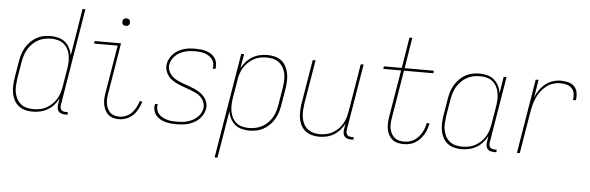

<svg xmlns="http://www.w3.org/2000/svg" viewBox="-55 -929 4111 1338"><g transform="rotate(5 2000.0 -260.0)"><path d="M188 8Q161 8 136 1.5Q111 -5 91 -20.5Q71 -36 59 -58.5Q47 -81 42 -106.5Q37 -132 38 -159Q39 -186 43 -213L63 -333Q67 -358 74.5 -382.5Q82 -407 95.5 -430Q109 -453 128 -472.5Q147 -492 170.5 -505Q194 -518 219.5 -523Q245 -528 270 -528Q298 -528 325 -520.5Q352 -513 371.5 -496Q391 -479 403 -455Q415 -431 419 -404L473 -735H493L381 -56Q379 -47 380.5 -38Q382 -29 387.5 -22Q393 -15 401.5 -12.5Q410 -10 419 -10H433V8H416Q403 8 391 4.5Q379 1 371 -8Q363 -17 361 -30Q359 -43 361 -56L368 -100Q355 -75 336 -53.5Q317 -32 292.5 -18Q268 -4 241 2Q214 8 188 8ZM192 -10Q215 -10 238.5 -14.5Q262 -19 283.5 -31Q305 -43 323 -60.5Q341 -78 353.5 -99Q366 -120 372.5 -143Q379 -166 383 -189L403 -309Q407 -333 408 -357.5Q409 -382 405 -405Q401 -428 390 -448.5Q379 -469 361.5 -483.5Q344 -498 321 -504Q298 -510 273 -510Q250 -510 226.5 -505Q203 -500 182 -488.5Q161 -477 143 -459Q125 -441 112.5 -420Q100 -399 93 -376Q86 -353 82 -330L62 -210Q59 -186 57.5 -161.5Q56 -137 60.5 -114Q65 -91 75.5 -71Q86 -51 103.5 -36.5Q121 -22 144 -16Q167 -10 192 -10Z M791 8Q770 8 750 2Q730 -4 716 -17Q702 -30 693.5 -48Q685 -66 681 -86.5Q677 -107 678.5 -128Q680 -149 684 -171L739 -502H575V-520H761L703 -168Q699 -149 698 -130.5Q697 -112 699.5 -94.5Q702 -77 709 -61Q716 -45 728 -33Q740 -21 757 -15.5Q774 -10 793 -10Q816 -10 839.5 -19.5Q863 -29 880 -47Q897 -65 908.5 -87Q920 -109 927 -132L944 -127Q936 -101 923 -76Q910 -51 890 -31.5Q870 -12 843.5 -2Q817 8 791 8ZM783 -644Q777 -644 771.5 -646Q766 -648 762 -652.5Q758 -657 757.5 -663.5Q757 -670 758 -676Q758 -681 760.5 -685Q763 -689 767 -691.5Q771 -694 775 -695.5Q779 -697 784 -697Q790 -697 795.5 -694.5Q801 -692 805 -687.5Q809 -683 810 -676.5Q811 -670 810 -664Q809 -659 806.5 -655Q804 -651 800.5 -648.5Q797 -646 792.5 -645Q788 -644 783 -644Z M1194 8Q1173 8 1153 6Q1133 4 1114.5 -1.5Q1096 -7 1079 -16.5Q1062 -26 1050.5 -40.5Q1039 -55 1034 -74.5Q1029 -94 1033 -114L1034 -120H1053L1052 -115Q1049 -97 1053.5 -80.5Q1058 -64 1068.5 -51.5Q1079 -39 1094.5 -31Q1110 -23 1126 -18Q1142 -13 1159.5 -11.5Q1177 -10 1195 -10Q1213 -10 1231.5 -11.5Q1250 -13 1268 -18Q1286 -23 1303 -31.5Q1320 -40 1335 -53Q1350 -66 1359.5 -83Q1369 -100 1372 -117Q1376 -141 1367.5 -162Q1359 -183 1343.5 -198Q1328 -213 1307.5 -222.5Q1287 -232 1266.5 -240Q1246 -248 1224.5 -255Q1203 -262 1183 -271Q1163 -280 1144.5 -292Q1126 -304 1113 -321Q1100 -338 1093.5 -360Q1087 -382 1091 -405Q1094 -425 1104 -443.5Q1114 -462 1129 -477Q1144 -492 1162.5 -502Q1181 -512 1200.5 -518Q1220 -524 1240 -526Q1260 -528 1279 -528Q1299 -528 1318.5 -526Q1338 -524 1356.5 -518.5Q1375 -513 1390.5 -503Q1406 -493 1417 -478Q1428 -463 1432 -444.5Q1436 -426 1433 -406L1432 -400H1413L1414 -405Q1417 -422 1413 -438.5Q1409 -455 1399 -467.5Q1389 -480 1375 -488.5Q1361 -497 1345.5 -502Q1330 -507 1312.5 -508.5Q1295 -510 1278 -510Q1261 -510 1243 -508Q1225 -506 1208 -501Q1191 -496 1174.5 -487.5Q1158 -479 1144.5 -466Q1131 -453 1121.5 -436.5Q1112 -420 1109 -403Q1105 -379 1114 -358Q1123 -337 1138.5 -322Q1154 -307 1173.5 -297.5Q1193 -288 1214.5 -280Q1236 -272 1256.5 -265Q1277 -258 1297.5 -249Q1318 -240 1336 -228Q1354 -216 1368 -199Q1382 -182 1388.5 -160.5Q1395 -139 1391 -115Q1387 -95 1376.5 -76Q1366 -57 1350 -42Q1334 -27 1314.5 -17Q1295 -7 1275 -1.5Q1255 4 1234.5 6Q1214 8 1194 8Z M1480 215 1602 -520H1622L1605 -420Q1618 -445 1637.5 -466.5Q1657 -488 1681 -502Q1705 -516 1732 -522Q1759 -528 1785 -528Q1812 -528 1837.5 -521.5Q1863 -515 1883 -499.5Q1903 -484 1914.5 -461.5Q1926 -439 1931.5 -413.5Q1937 -388 1936 -361Q1935 -334 1931 -307L1911 -187Q1907 -162 1899 -137.5Q1891 -113 1878 -90Q1865 -67 1845.5 -47.5Q1826 -28 1802.5 -15Q1779 -2 1753.5 3Q1728 8 1703 8Q1675 8 1648.5 0.5Q1622 -7 1602.5 -24Q1583 -41 1570.5 -65Q1558 -89 1555 -116L1500 215ZM1700 -10Q1723 -10 1746.5 -15Q1770 -20 1791.5 -31.5Q1813 -43 1831 -61Q1849 -79 1861.5 -100Q1874 -121 1880.5 -144Q1887 -167 1891 -190L1911 -310Q1915 -334 1916 -358.5Q1917 -383 1913 -406Q1909 -429 1898 -449Q1887 -469 1869.5 -483.5Q1852 -498 1829 -504Q1806 -510 1781 -510Q1758 -510 1735 -505.5Q1712 -501 1690.5 -489Q1669 -477 1651 -459.5Q1633 -442 1620.5 -421Q1608 -400 1601 -377Q1594 -354 1591 -331L1571 -211Q1567 -187 1566 -162.5Q1565 -138 1569 -115Q1573 -92 1583.5 -71.5Q1594 -51 1611.5 -36.5Q1629 -22 1652 -16Q1675 -10 1700 -10Z M2192 8Q2165 8 2140.5 1Q2116 -6 2096.5 -21.5Q2077 -37 2065 -59.5Q2053 -82 2049 -107.5Q2045 -133 2046 -159.5Q2047 -186 2051 -213L2102 -520H2122L2070 -210Q2067 -186 2065.5 -162Q2064 -138 2068 -115Q2072 -92 2082 -71.5Q2092 -51 2109.5 -37Q2127 -23 2149.5 -16.5Q2172 -10 2196 -10Q2218 -10 2241.5 -15Q2265 -20 2286 -32Q2307 -44 2324.5 -61.5Q2342 -79 2354 -100Q2366 -121 2372.5 -143.5Q2379 -166 2383 -189L2438 -520H2458L2381 -56Q2379 -47 2380.5 -38Q2382 -29 2387.5 -22Q2393 -15 2401.5 -12.5Q2410 -10 2419 -10H2433V8H2416Q2403 8 2391 4.5Q2379 1 2371 -8Q2363 -17 2361 -30Q2359 -43 2361 -56L2368 -99Q2356 -75 2337 -53.5Q2318 -32 2294.5 -18Q2271 -4 2244.5 2Q2218 8 2192 8Z M2784 8Q2762 8 2741.5 3Q2721 -2 2705.5 -14.5Q2690 -27 2680 -44.5Q2670 -62 2666 -82.5Q2662 -103 2662.5 -124.5Q2663 -146 2666 -167L2722 -502H2598L2599 -520H2725L2760 -735H2780L2745 -520H2949L2948 -502H2742L2686 -164Q2683 -146 2682 -127Q2681 -108 2684.5 -90.5Q2688 -73 2696.5 -57Q2705 -41 2718 -30Q2731 -19 2748.5 -14.5Q2766 -10 2785 -10Q2803 -10 2821.5 -14.5Q2840 -19 2856 -29Q2872 -39 2885 -53.5Q2898 -68 2907.5 -84.5Q2917 -101 2923 -118.5Q2929 -136 2932 -153L2952 -151Q2947 -131 2940.5 -111.5Q2934 -92 2923 -73.5Q2912 -55 2897 -39Q2882 -23 2863.5 -12Q2845 -1 2824.5 3.5Q2804 8 2784 8Z M3188 8Q3161 8 3136 1.5Q3111 -5 3091 -20.5Q3071 -36 3059 -58.5Q3047 -81 3042 -106.5Q3037 -132 3038 -159Q3039 -186 3043 -213L3063 -333Q3067 -358 3074.5 -382.5Q3082 -407 3095.5 -430Q3109 -453 3128 -472.5Q3147 -492 3170.5 -505Q3194 -518 3219.5 -523Q3245 -528 3270 -528Q3298 -528 3325 -520.5Q3352 -513 3371.5 -496Q3391 -479 3403 -455Q3415 -431 3419 -404L3438 -520H3458L3381 -56Q3379 -47 3380.5 -38Q3382 -29 3387.5 -22Q3393 -15 3401.5 -12.5Q3410 -10 3419 -10H3433V8H3416Q3403 8 3391 4.5Q3379 1 3371 -8Q3363 -17 3361 -30Q3359 -43 3361 -56L3368 -100Q3355 -75 3336 -53.5Q3317 -32 3292.5 -18Q3268 -4 3241 2Q3214 8 3188 8ZM3192 -10Q3215 -10 3238.5 -14.5Q3262 -19 3283.5 -31Q3305 -43 3323 -60.5Q3341 -78 3353.5 -99Q3366 -120 3372.5 -143Q3379 -166 3383 -189L3403 -309Q3407 -333 3408 -357.5Q3409 -382 3405 -405Q3401 -428 3390 -448.5Q3379 -469 3361.5 -483.5Q3344 -498 3321 -504Q3298 -510 3273 -510Q3250 -510 3226.5 -505Q3203 -500 3182 -488.5Q3161 -477 3143 -459Q3125 -441 3112.5 -420Q3100 -399 3093 -376Q3086 -353 3082 -330L3062 -210Q3059 -186 3057.5 -161.5Q3056 -137 3060.5 -114Q3065 -91 3075.5 -71Q3086 -51 3103.5 -36.5Q3121 -22 3144 -16Q3167 -10 3192 -10Z M3576 0 3662 -520H3682L3662 -398Q3673 -424 3690 -448.5Q3707 -473 3730.5 -491.5Q3754 -510 3781.5 -519Q3809 -528 3837 -528Q3864 -528 3889.5 -521.5Q3915 -515 3932 -497.5Q3949 -480 3953.5 -454Q3958 -428 3953 -401H3933Q3937 -424 3933.5 -446.5Q3930 -469 3915 -484Q3900 -499 3878.5 -504.5Q3857 -510 3834 -510Q3809 -510 3783 -501.5Q3757 -493 3736 -476Q3715 -459 3698.5 -436.5Q3682 -414 3671.5 -389.5Q3661 -365 3654.5 -339.5Q3648 -314 3644 -289L3596 0Z"/></g></svg>

Font: Iosevka Term Curly Thin
Style: Italic
Weight: 100
Italic angle: -9°
Designer: Belleve Invis
Foundry: Belleve Invis
Version: Version 32.3.0